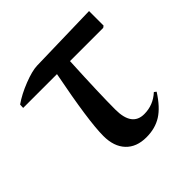

<svg xmlns="http://www.w3.org/2000/svg" viewBox="-145 -660 804 804"><g transform="rotate(-45 256.5 -258.0)"><path d="M284.2 14.2Q225.6 14.2 192.9 -20.5Q160.2 -55.2 160.2 -117.2Q160.2 -204.1 206.1 -438H5.9L6.8 -457Q43 -482.4 92.5 -501.7Q142.1 -521 171.9 -522L487.8 -529.8V-443.8L480 -438H283.2Q273.9 -252.4 273.9 -160.2Q273.9 -61 346.2 -61Q399.9 -61 439.9 -98.1L449.2 -90.8Q413.1 -34.2 374.8 -10Q336.4 14.2 284.2 14.2Z"/></g></svg>

Font: Display Semibold
Style: Regular
Weight: 600
Designer: Latin by Veronika Burian and Jose Scaglione. Greek by Irene Vlachou. Cyrillic by Vera Evstafieva.
Foundry: TypeTogether
Version: Version 3.002